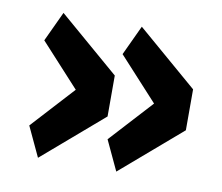

<svg xmlns="http://www.w3.org/2000/svg" viewBox="-58 -563 673 582"><g transform="rotate(10 279.0 -272.0)"><path d="M291 -141 334 -49 520 -209V-335L334 -495L291 -403L411 -272ZM50 -141 93 -49 279 -209V-335L93 -495L50 -403L170 -272Z"/></g></svg>

Font: IBM Plex Thai Looped
Style: Bold
Weight: 700
Designer: Mike Abbink, Paul van der Laan, Pieter van Rosmalen, Ben Mitchell, Mark Frömberg
Foundry: Bold Monday
Version: Version 1.0